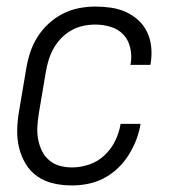

<svg xmlns="http://www.w3.org/2000/svg" viewBox="-20 -558 540 586"><path d="M200 8Q171 8 144 2Q117 -4 95 -19Q73 -34 59 -57Q45 -80 38.5 -106Q32 -132 32.5 -160.5Q33 -189 38 -218L60 -348Q64 -373 72 -397.5Q80 -422 94 -444.5Q108 -467 128 -485.5Q148 -504 171.5 -516Q195 -528 220.5 -533Q246 -538 271 -538Q295 -538 319 -534.5Q343 -531 364 -521.5Q385 -512 402 -496.5Q419 -481 429 -460Q439 -439 441.5 -415Q444 -391 440 -366Q440 -365 439.5 -363.5Q439 -362 439 -360H378Q378 -361 378.5 -362Q379 -363 379 -364Q383 -388 377.5 -412Q372 -436 356.5 -452.5Q341 -469 318 -476Q295 -483 271 -483Q252 -483 233.5 -479Q215 -475 198 -465.5Q181 -456 167 -441.5Q153 -427 143.5 -410Q134 -393 128.5 -375Q123 -357 120 -339L98 -209Q95 -189 94 -169.5Q93 -150 96.5 -132Q100 -114 108 -97.5Q116 -81 130 -69Q144 -57 162 -52Q180 -47 200 -47Q226 -47 252.5 -56Q279 -65 299.5 -84.5Q320 -104 332 -129Q344 -154 348 -180H409Q405 -155 396 -131.5Q387 -108 373 -85.5Q359 -63 339.5 -44.5Q320 -26 297 -14Q274 -2 249 3Q224 8 200 8Z"/></svg>

Font: Iosevka Curly Light Oblique
Style: Regular
Weight: 300
Italic angle: -9°
Monospace: yes
Designer: Belleve Invis
Foundry: Belleve Invis
Version: Version 11.1.0; ttfautohint (v1.8.3)